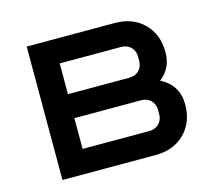

<svg xmlns="http://www.w3.org/2000/svg" viewBox="-78 -598 787 695"><g transform="rotate(-15 315.0 -250.0)"><path d="M75.2 -500H404.8Q472.2 -500 513.7 -458.7Q555.2 -417.5 555.2 -350.1Q555.2 -290.5 509.8 -255.9Q575.2 -222.2 575.2 -149.9Q575.2 -82.5 533.7 -41.3Q492.2 0 424.8 0H75.2ZM174.8 -205.1V-89.8H424.8Q447.3 -89.8 461.2 -103.8Q475.1 -117.7 475.1 -140.1V-154.8Q475.1 -177.2 461.2 -191.2Q447.3 -205.1 424.8 -205.1ZM174.8 -294.9H404.8Q427.2 -294.9 441.2 -308.8Q455.1 -322.8 455.1 -345.2V-359.9Q455.1 -382.3 441.2 -396.2Q427.2 -410.2 404.8 -410.2H174.8Z"/></g></svg>

Font: Optician Sans
Style: Regular
Weight: 400
Designer: Fábio Duarte Martins, Simen Schikulski
Version: Version 1.002